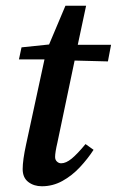

<svg xmlns="http://www.w3.org/2000/svg" viewBox="-20 -635 407 669"><path d="M126 14Q98 14 78.5 -1Q59 -16 59 -46Q59 -77 71 -132L135 -428H46L55 -470L151 -480L208 -615H280L251 -479H367L356 -421L240 -424L180 -138Q176 -121 174 -108.5Q172 -96 172 -88Q172 -78 178.5 -72Q185 -66 193 -66Q210 -66 230 -82.5Q250 -99 278 -133L306 -113Q286 -82 258.5 -52.5Q231 -23 197.5 -4.5Q164 14 126 14Z"/></svg>

Font: Source Serif 4 Semibold
Style: Italic
Weight: 600
Italic angle: -12°
Designer: Frank Grießhammer
Foundry: Adobe
Version: Version 4.005;hotconv 1.1.0;makeotfexe 2.6.0